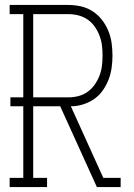

<svg xmlns="http://www.w3.org/2000/svg" viewBox="-20 -755 540 775"><path d="M19 0V-37H74V-326H22V-362H74V-698H19V-735H255Q281 -735 306 -729.5Q331 -724 353 -710Q375 -696 391 -675.5Q407 -655 417 -631Q427 -607 430.5 -581.5Q434 -556 434 -530Q434 -506 430.5 -481Q427 -456 418 -433Q409 -410 394.5 -389.5Q380 -369 359.5 -355Q339 -341 315 -333.5Q291 -326 266 -326L397 -37H467V0H371L223 -326H114V-37H170V0ZM255 -362Q276 -362 296 -367Q316 -372 333 -384Q350 -396 362 -413Q374 -430 381.5 -449.5Q389 -469 391.5 -489.5Q394 -510 394 -530Q394 -551 391.5 -571.5Q389 -592 381.5 -611.5Q374 -631 362 -648Q350 -665 333 -676.5Q316 -688 296 -693Q276 -698 255 -698H114V-362Z"/></svg>

Font: Iosevka Slab Extralight
Style: Regular
Weight: 200
Monospace: yes
Designer: Belleve Invis
Foundry: Belleve Invis
Version: Version 11.1.1; ttfautohint (v1.8.3)